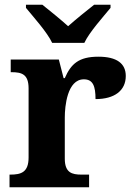

<svg xmlns="http://www.w3.org/2000/svg" viewBox="-20 -786 563 806"><path d="M199 -606H334C355 -651 413 -715 444 -753V-766H375C347 -744 296 -703 266 -676C236 -703 186 -744 158 -766H89V-753C120 -715 178 -651 199 -606ZM20 0H354V-53H322C282 -53 252 -61 252 -120V-293C252 -339 262 -453 332 -453C370 -453 381 -425 381 -370C461 -370 508 -406 508 -467C508 -519 471 -548 393 -548C311 -548 278 -518 252 -458H247L227 -536H25V-483H28C72 -483 100 -474 100 -415V-125C100 -62 68 -53 23 -53H20Z"/></svg>

Font: Noto Serif Test
Style: Bold
Weight: 700
Version: Version 1.000